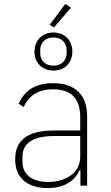

<svg xmlns="http://www.w3.org/2000/svg" viewBox="-20 -942 562 974"><path d="M254 -803 232 -816 311 -922 340 -903ZM251 -584C194 -584 155 -623 155 -680C155 -737 194 -777 251 -777C308 -777 347 -737 347 -680C347 -623 308 -584 251 -584ZM251 -609C292 -609 318 -634 318 -674V-687C318 -726 292 -752 251 -752C210 -752 184 -726 184 -687V-674C184 -634 210 -609 251 -609ZM249 -520C154 -520 103 -479 75 -416L100 -399C127 -459 177 -489 248 -489C340 -489 387 -444 387 -348V-280H254C181 -280 132 -266 101 -240C69 -214 57 -177 57 -133C57 -41 117 12 222 12C310 12 360 -27 384 -79H388V0H422V-352C422 -460 362 -520 249 -520ZM387 -148C387 -105 368 -73 339 -52C310 -31 269 -19 225 -19C148 -19 94 -53 94 -120V-148C94 -211 142 -252 254 -252H387V-148Z"/></svg>

Font: Plexus Sans ExtraLight
Style: Regular
Weight: 250
Version: Version 2.001;PS 002.001;hotconv 1.0.70;makeotf.lib2.5.58329